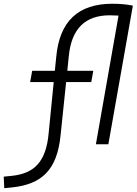

<svg xmlns="http://www.w3.org/2000/svg" viewBox="-106 -762 722 1014"><path d="M-83.5 231.9 -44.4 228C114.3 211.9 195.8 135.7 213.9 -47.4L243.2 -328.6H376L386.7 -388.2H249.5L257.3 -465.3C271.5 -611.8 345.2 -681.2 473.6 -681.2C488.8 -681.2 503.9 -680.7 520 -679.7L400.4 0H466.3L595.7 -732.4C560.1 -739.3 527.3 -742.2 487.3 -742.2C308.6 -742.2 208 -651.4 190.9 -460.4L183.6 -388.2H64L53.2 -328.6H177.7L150.9 -58.1C137.2 94.2 73.7 155.3 -46.9 167L-86.4 170.9Z"/></svg>

Font: Cascadia Mono PL Light
Style: Italic
Weight: 300
Italic angle: -10°
Monospace: yes
Designer: Aaron Bell
Foundry: Saja Typeworks
Version: Version 2404.023